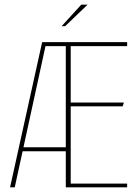

<svg xmlns="http://www.w3.org/2000/svg" viewBox="-20 -800 597 820"><path d="M261 -620H523V-603H282V-362H509L504 -346H282V-16H523V0H261ZM66 -154V-171H270V-154ZM23 0 160 -620H178L43 0ZM162 -603V-620H271V-603ZM243 -688 327 -780H354L258 -688Z"/></svg>

Font: Smooch Sans Thin Thin
Style: Regular
Weight: 250
Version: Version 1.010